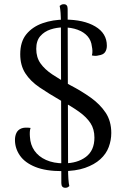

<svg xmlns="http://www.w3.org/2000/svg" viewBox="-20 -799 595 911"><path d="M290 92Q271 92 271 70L269 -684Q269 -747 263 -771Q267 -774 271 -776.5Q275 -779 283 -779Q301 -779 301 -757L303 -3Q303 60 309 84Q306 87 301.5 89.5Q297 92 290 92ZM275 13Q197 13 147.5 -7Q98 -27 74.5 -61Q51 -95 51 -135Q51 -154 58 -168.5Q65 -183 81 -189.5Q97 -196 125 -192Q122 -183 121.5 -172.5Q121 -162 122 -150Q124 -112 143.5 -84Q163 -56 198.5 -40Q234 -24 283 -24Q347 -24 387.5 -54.5Q428 -85 428 -146Q428 -186 409.5 -214.5Q391 -243 355.5 -268.5Q320 -294 268 -322Q211 -355 167.5 -384.5Q124 -414 100 -451.5Q76 -489 76 -542Q76 -601 105 -636.5Q134 -672 182.5 -689Q231 -706 288 -706Q377 -706 432 -673.5Q487 -641 487 -582Q487 -564 478.5 -551.5Q470 -539 447 -536Q434 -532 416 -536Q419 -547 418.5 -558Q418 -569 416 -578Q413 -607 395.5 -627Q378 -647 348 -658Q318 -669 280 -669Q250 -669 220.5 -659.5Q191 -650 171.5 -628Q152 -606 152 -567Q152 -527 172 -498.5Q192 -470 228 -446Q264 -422 313 -395Q367 -367 411 -335.5Q455 -304 481.5 -264Q508 -224 508 -168Q508 -134 496 -101.5Q484 -69 456 -43.5Q428 -18 383.5 -2.5Q339 13 275 13Z"/></svg>

Font: Arima Thin
Style: Regular
Weight: 400
Version: Version 1.100